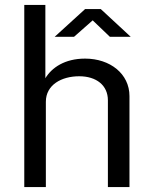

<svg xmlns="http://www.w3.org/2000/svg" viewBox="-20 -763 620 783"><path d="M79 0H167V-348C167 -417 231 -452 303 -452C373 -452 420 -415 420 -354V0H508V-371C508 -462 429 -524 327 -524C244 -524 191 -487 165 -444V-743H79ZM428 -613H513L391 -726H327L203 -613H282L358 -680Z"/></svg>

Font: United Sans
Style: Regular
Weight: 400
Designer: Pablo Impallari, Rodrigo Fuenzalida (Modified by Dan O. Williams)
Version: Version 1.000;PS 001.000;hotconv 1.0.88;makeotf.lib2.5.64775